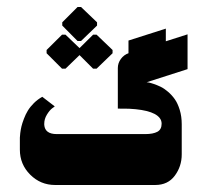

<svg xmlns="http://www.w3.org/2000/svg" viewBox="-20 -528 592 548"><path d="M137.3 0H423Q459.3 0 479 -26.7Q498.7 -53.3 498.7 -87.3V-173.3Q498.7 -195.7 493 -214.3Q487.3 -233 478.8 -245Q470.3 -257 459.3 -266.3Q448.3 -275.7 438.2 -280.5Q428 -285.3 418.5 -288.5Q409 -291.7 404.3 -292.5Q399.7 -293.3 398.7 -293.3L515.3 -330.7V-430L347.3 -376.3Q333.7 -371.7 325 -359.8Q316.3 -348 316.3 -333.7V-218Q316.3 -218 348 -217.7Q428 -213.7 439.7 -184.3Q441.3 -179.7 441.3 -175Q441.3 -158.3 429 -151.8Q416.7 -145.3 394.7 -145.3H142Q108.3 -145.3 106.3 -171.7Q106.3 -173.3 106.3 -175Q106.3 -188.3 113.8 -200.7Q121.3 -213 128.7 -218.7L136.3 -224.3L100.7 -251.7Q87.3 -244.3 76.7 -233.7Q66 -223 59.5 -212.3Q53 -201.7 48.2 -188.8Q43.3 -176 41.2 -167Q39 -158 37.8 -147.8Q36.7 -137.7 36.7 -135Q36.7 -132.3 36.7 -130V-100.7Q36.7 -59 66.2 -29.5Q95.7 0 137.3 0ZM346.7 -353 453.3 -387V-446.3L346.7 -412.3ZM167 -332 207 -370.7 245.7 -332H255.7L301.3 -376V-385.3L255.7 -429H245.7L207 -390.7L167 -429H157L113 -385.3V-376L157 -332ZM201.3 -411H211.3L257 -455V-464.3L211.3 -508H201.3L157.7 -464.3V-455Z"/></svg>

Font: Jomhuria
Style: Regular
Weight: 400
Designer: Arabic design by Kourosh Beigpour, Latin design by Eben Sorkin, engineering by Lasse Fister and Khaled Hosney
Version: Version 1.0000